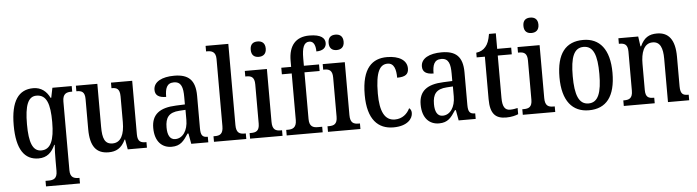

<svg xmlns="http://www.w3.org/2000/svg" viewBox="-55 -1025 5503 1515"><g transform="rotate(-5 2696.5 -267.5)"><path d="M255 235H524V191H520C482 191 450 183 450 124V-420C450 -483 482 -492 519 -492H526V-536H373L357 -458H352C327 -510 285 -546 222 -546C106 -546 43 -460 43 -267C43 -75 106 10 216 10C284 10 322 -28 348 -86H352C349 -59 348 1 348 40V121C348 183 316 191 278 191H255ZM243 -51C175 -51 148 -122 148 -266C148 -414 175 -485 242 -485C323 -485 348 -409 348 -267C348 -121 317 -51 243 -51Z M771 10C829 10 873 -11 905 -79H909L923 0H1075V-44H1070C1034 -44 1005 -51 1005 -111V-536H837V-492H840C876 -492 903 -484 903 -421V-218C903 -121 875 -57 808 -57C746 -57 729 -104 729 -195V-536H559V-492H562C601 -492 626 -482 626 -424V-186C626 -49 674 10 771 10Z M1270 10C1341 10 1367 -27 1404 -83H1411L1426 0H1561V-44H1558C1519 -44 1505 -60 1505 -116V-374C1505 -500 1449 -547 1338 -547C1243 -547 1174 -514 1174 -449C1174 -406 1203 -386 1261 -386C1261 -451 1274 -495 1331 -495C1391 -495 1403 -447 1403 -373V-314L1332 -311C1202 -306 1138 -257 1138 -151C1138 -41 1196 10 1270 10ZM1304 -48C1262 -48 1243 -85 1243 -145C1243 -223 1271 -263 1356 -268L1404 -271V-191C1404 -108 1364 -48 1304 -48Z M1606 0H1862V-44H1852C1813 -44 1786 -55 1786 -117V-760H1606V-716H1617C1649 -716 1683 -707 1683 -650V-117C1683 -55 1656 -44 1617 -44H1606Z M2017 -637C2050 -637 2077 -654 2077 -698C2077 -743 2050 -759 2017 -759C1983 -759 1958 -743 1958 -698C1958 -654 1983 -637 2017 -637ZM1892 0H2149V-44H2138C2099 -44 2072 -55 2072 -117V-536H1897V-492H1906C1944 -492 1970 -481 1970 -423V-113C1970 -54 1942 -44 1903 -44H1892Z M2182 0H2467V-44H2432C2397 -44 2365 -53 2365 -114V-484H2485V-536H2365V-595C2365 -679 2381 -722 2424 -722C2463 -722 2473 -679 2473 -640C2527 -640 2552 -665 2552 -700C2552 -738 2522 -770 2428 -770C2320 -770 2264 -704 2264 -584V-536H2186V-484H2264V-114C2264 -53 2229 -44 2197 -44H2182Z M2634 -637C2667 -637 2694 -654 2694 -698C2694 -743 2667 -759 2634 -759C2600 -759 2575 -743 2575 -698C2575 -654 2600 -637 2634 -637ZM2509 0H2766V-44H2755C2716 -44 2689 -55 2689 -117V-536H2514V-492H2523C2561 -492 2587 -481 2587 -423V-113C2587 -54 2559 -44 2520 -44H2509Z M3027 10C3138 10 3181 -46 3181 -91C3181 -110 3174 -122 3163 -130C3143 -87 3103 -51 3044 -51C2963 -51 2927 -125 2927 -266C2927 -443 2965 -495 3024 -495C3076 -495 3090 -442 3090 -378C3157 -378 3181 -399 3181 -444C3181 -508 3120 -547 3023 -547C2910 -547 2823 -480 2823 -265C2823 -68 2907 10 3027 10Z M3388 10C3459 10 3485 -27 3522 -83H3529L3544 0H3679V-44H3676C3637 -44 3623 -60 3623 -116V-374C3623 -500 3567 -547 3456 -547C3361 -547 3292 -514 3292 -449C3292 -406 3321 -386 3379 -386C3379 -451 3392 -495 3449 -495C3509 -495 3521 -447 3521 -373V-314L3450 -311C3320 -306 3256 -257 3256 -151C3256 -41 3314 10 3388 10ZM3422 -48C3380 -48 3361 -85 3361 -145C3361 -223 3389 -263 3474 -268L3522 -271V-191C3522 -108 3482 -48 3422 -48Z M3920 10C3963 10 3998 0 4016 -8V-57C3997 -53 3979 -49 3956 -49C3915 -49 3896 -78 3896 -147V-483H4007V-536H3896V-659H3842C3833 -607 3822 -580 3804 -559C3786 -537 3761 -524 3729 -520V-483H3794V-146C3794 -30 3836 10 3920 10Z M4177 -637C4210 -637 4237 -654 4237 -698C4237 -743 4210 -759 4177 -759C4143 -759 4118 -743 4118 -698C4118 -654 4143 -637 4177 -637ZM4052 0H4309V-44H4298C4259 -44 4232 -55 4232 -117V-536H4057V-492H4066C4104 -492 4130 -481 4130 -423V-113C4130 -54 4102 -44 4063 -44H4052Z M4575 10C4713 10 4786 -81 4786 -269C4786 -456 4707 -547 4578 -547C4438 -547 4366 -456 4366 -269C4366 -81 4446 10 4575 10ZM4577 -44C4500 -44 4471 -121 4471 -269C4471 -417 4499 -492 4576 -492C4654 -492 4682 -417 4682 -269C4682 -121 4654 -44 4577 -44Z M4852 0H5097V-44H5092C5054 -44 5028 -52 5028 -111V-318C5028 -402 5050 -480 5122 -480C5182 -480 5202 -428 5202 -343V0H5370V-44H5365C5327 -44 5304 -53 5304 -116V-351C5304 -487 5253 -547 5162 -547C5099 -547 5059 -523 5029 -457H5024L5013 -536H4856V-492H4861C4898 -492 4926 -483 4926 -425V-115C4926 -53 4897 -44 4858 -44H4852Z"/></g></svg>

Font: Noto Serif Hebrew Condensed Medium
Style: Regular
Weight: 500
Width: 3
Designer: Monotype Design Team
Foundry: Monotype Imaging Inc.
Version: Version 2.004